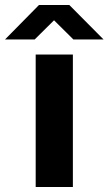

<svg xmlns="http://www.w3.org/2000/svg" viewBox="-76 -744 432 764"><path d="M66 0V-527H214V0ZM-56 -587 79 -724H200L336 -587H216L108 -694H170L62 -587Z"/></svg>

Font: Archivo SemiExpanded
Style: Bold
Weight: 700
Width: 6
Designer: Hector Gatti
Foundry: Omnibus-Type
Version: Version 2.001